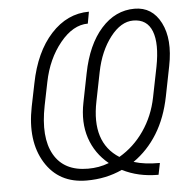

<svg xmlns="http://www.w3.org/2000/svg" viewBox="-52 -772 809 836"><g transform="rotate(-5 352.0 -354.0)"><path d="M607.4 12.7Q562.5 12.7 523.4 3.9Q484.4 -4.9 449.7 -22.5Q413.6 -5.9 375 2.2Q336.4 10.3 293.9 10.3Q172.4 10.3 113 -86.4Q53.7 -183.1 83 -330.6L103.5 -431.2Q129.9 -565.9 200.9 -643.6Q272 -721.2 367.2 -721.2L357.9 -669.9Q293 -669.9 236.6 -600.8Q180.2 -531.7 160.2 -432.1L139.6 -330.6Q112.3 -193.8 155.8 -117.2Q199.2 -40.5 304.2 -40.5Q328.1 -40.5 350.6 -44.4Q373 -48.3 396 -57.1Q337.9 -104.5 314.7 -174.1Q291.5 -243.7 309.1 -330.1L334 -455.1Q358.4 -578.6 420.2 -647.7Q481.9 -716.8 565.9 -716.8Q643.1 -716.8 680.4 -643.6Q717.8 -570.3 694.8 -455.1L668.9 -324.7Q650.4 -231.9 608.6 -164.3Q566.9 -96.7 503.9 -52.7Q528.8 -44.9 556.6 -41.5Q584.5 -38.1 617.7 -38.1ZM365.7 -329.1Q347.7 -240.7 367.4 -178.2Q387.2 -115.7 444.3 -79.6Q508.8 -117.2 552.7 -180.9Q596.7 -244.6 612.8 -324.7L639.2 -456.1Q658.7 -556.6 637.5 -611.3Q616.2 -666 555.7 -666Q502 -666 455.6 -606Q409.2 -545.9 391.1 -456.1Z"/></g></svg>

Font: Franko
Style: Light Italic
Weight: 300
Designer: Google
Version: Version 1.200310; 2013